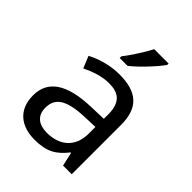

<svg xmlns="http://www.w3.org/2000/svg" viewBox="-220 -879 1002 1002"><g transform="rotate(45 280.5 -378.0)"><path d="M429 -756V-766H323C300 -721 257 -655 228 -618V-606H286C333 -642 404 -719 429 -756ZM288 -545C218 -545 152 -524 105 -499L132 -433C176 -454 227 -474 283 -474C353 -474 394 -444 394 -355V-323L303 -320C128 -315 46 -256 46 -149C46 -40 118 10 215 10C305 10 348 -17 395 -76H399L416 0H480V-365C480 -490 418 -545 288 -545ZM314 -259 393 -262V-214C393 -110 325 -61 235 -61C177 -61 137 -88 137 -148C137 -216 180 -254 314 -259Z"/></g></svg>

Font: Noto Sans Brahmi
Style: Regular
Weight: 400
Designer: Monotype Design Team
Foundry: Monotype Imaging Inc.
Version: Version 2.004